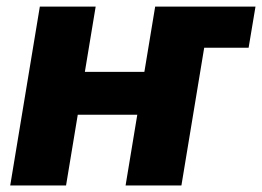

<svg xmlns="http://www.w3.org/2000/svg" viewBox="-20 -566 800 586"><path d="M545.4 -420.4 565.9 -545.9H759.8L738.8 -420.4ZM469.2 -346.7 448.2 -215.8H168.5L189.9 -346.7ZM272 -545.9 181.6 0H11.2L101.6 -545.9ZM624 -545.9 533.7 0H363.3L453.6 -545.9Z"/></svg>

Font: Inter ExtraBold
Style: Italic
Weight: 800
Italic angle: -9.3988°
Designer: Rasmus Andersson
Foundry: rsms
Version: Version 4.001;git-66647c0bb